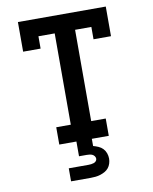

<svg xmlns="http://www.w3.org/2000/svg" viewBox="-101 -810 877 1104"><g transform="rotate(-10 337.5 -257.5)"><path d="M193 0V-101H278V-634H183V-562H81V-735H594V-562H492V-634H397V-101H482V0ZM223 220V144H338Q346 144 354 143Q362 142 369.5 139.5Q377 137 382.5 131Q388 125 388 117Q388 109 383 102Q378 95 370.5 91.5Q363 88 354.5 87Q346 86 338 86H293V0H383V42Q398 46 413 52.5Q428 59 439 70.5Q450 82 455.5 97.5Q461 113 461 129Q461 143 456.5 157.5Q452 172 443 183Q434 194 421.5 201Q409 208 395 212.5Q381 217 366.5 218.5Q352 220 338 220Z"/></g></svg>

Font: Iosevka Plex Etoile
Style: Bold
Weight: 700
Designer: Belleve Invis
Foundry: Belleve Invis
Version: Version 25.1.1; ttfautohint (v1.8.4)